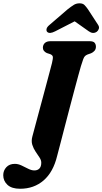

<svg xmlns="http://www.w3.org/2000/svg" viewBox="-108 -954 631 1184"><path d="M391 -546Q386 -529.5 375.8 -491.8Q365.5 -454 351.8 -402.8Q338 -351.5 323 -294Q308 -236.5 293.2 -179.8Q278.5 -123 265.8 -74.2Q253 -25.5 244.5 7Q220.5 107 161 158.5Q101.5 210 16 210Q-36 210 -62 185.8Q-88 161.5 -88 126.5Q-88 98 -69 77.2Q-50 56.5 -16.5 56.5Q4 56.5 25 66.5Q46 76.5 66.2 86.8Q86.5 97 104 97Q123.5 97 135 85.2Q146.5 73.5 146.5 49Q146.5 33.5 135.5 17Q124.5 0.5 111.5 -18.8Q98.5 -38 91.2 -61Q84 -84 91.5 -112Q95 -125 103.8 -158.2Q112.5 -191.5 124.8 -236.5Q137 -281.5 150.2 -331Q163.5 -380.5 176 -427.2Q188.5 -474 198.2 -510.5Q208 -547 212.5 -565Q219.5 -594 217.8 -604Q216 -614 202 -620L180.5 -627Q156.5 -638.5 156.5 -659.5Q156.5 -677.5 168.5 -688.8Q180.5 -700 204.5 -700H443.5Q467.5 -700 475.5 -690.2Q483.5 -680.5 483.5 -666Q483.5 -650.5 474.5 -640.5Q465.5 -630.5 453.5 -625.5L432 -618Q422.5 -614 416.5 -608.5Q410.5 -603 405.2 -589Q400 -575 391 -546ZM232.5 -761Q196.5 -742.5 182.5 -758Q177 -764 179.2 -775.8Q181.5 -787.5 197.5 -800.5L309 -896.5Q330 -913 346 -923.2Q362 -933.5 382.5 -933.5Q402.5 -933.5 412.8 -923.2Q423 -913 434.5 -896.5L497 -800.5Q505.5 -787.5 501.2 -775.8Q497 -764 488.5 -758Q465.5 -742.5 439.5 -761L352.5 -822.5Z"/></svg>

Font: Fraunces 9pt S050
Style: Bold Italic
Weight: 700
Italic angle: -16°
Version: Version 1.000; ttfautohint (v1.8.3)